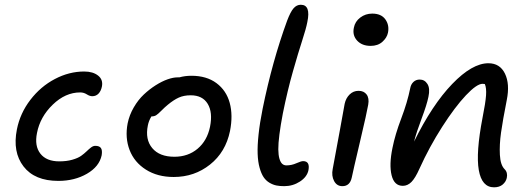

<svg xmlns="http://www.w3.org/2000/svg" viewBox="-20 -780 2252 816"><path d="M228 -11.2Q127.4 -11.2 80.1 -72.5Q32.7 -133.8 51.8 -230Q65.4 -298.8 109.1 -355.7Q152.8 -412.6 213.4 -444.3Q273.9 -476.1 337.9 -476.1Q375 -476.1 397 -458.7Q418.9 -441.4 413.1 -412.1Q409.2 -393.1 398.7 -382.1Q388.2 -371.1 372.1 -371.1Q361.3 -371.1 348.6 -379.2Q335.9 -387.2 320.8 -387.2Q257.8 -387.2 204.1 -335.2Q150.4 -283.2 137.2 -214.8Q126 -159.7 151.6 -127Q177.2 -94.2 231.9 -94.2Q263.2 -94.2 287.1 -101.1Q311 -107.9 324.5 -117.4Q337.9 -127 347.9 -136.7Q357.9 -146.5 366.9 -153.3Q376 -160.2 384.8 -160.2Q402.3 -160.2 408.9 -150.9Q415.5 -141.6 412.1 -120.1Q401.9 -71.8 349.4 -41.5Q296.9 -11.2 228 -11.2Z M718.3 -27.8Q649.4 -27.8 600.1 -59.1Q550.8 -90.3 530.8 -142.3Q510.7 -194.3 522.5 -255.9Q529.8 -291.5 548.6 -323.7Q567.4 -356 591.3 -378.4Q615.2 -400.9 641.8 -417.7Q668.5 -434.6 692.4 -442.9Q716.3 -451.2 734.4 -451.2H742.2Q766.1 -458 793.5 -458Q857.9 -458 899.9 -426.8Q941.9 -395.5 956.3 -342.8Q970.7 -290 957.5 -223.1Q939 -133.3 872.6 -80.6Q806.2 -27.8 718.3 -27.8ZM608.4 -247.1Q596.2 -187.5 627 -150.6Q657.7 -113.8 721.2 -113.8Q779.3 -113.8 819.8 -147.9Q860.4 -182.1 872.6 -241.2Q884.8 -302.2 862.8 -338.6Q840.8 -375 790.5 -375Q761.2 -375 739.7 -365.2Q718.3 -355.5 693.4 -335Q680.7 -324.7 666.3 -310.1Q651.9 -295.4 643.8 -290.3Q635.7 -285.2 623.5 -285.2Q612.3 -267.1 608.4 -247.1Z M1188 11.2Q1169.4 11.2 1154.8 8.3Q1140.1 5.4 1125.2 -3.4Q1110.4 -12.2 1100.3 -27.1Q1090.3 -42 1083.3 -67.1Q1076.2 -92.3 1075 -126.2Q1073.7 -160.2 1078.9 -208.7Q1084 -257.3 1096.2 -317.9Q1137.2 -519.5 1200.2 -691.9Q1214.4 -729.5 1227.5 -744.6Q1240.7 -759.8 1258.3 -759.8Q1301.8 -759.8 1286.1 -686Q1280.8 -658.2 1264.4 -607.9Q1248 -557.6 1225.1 -477.1Q1202.1 -396.5 1182.1 -297.9Q1172.4 -247.1 1167.5 -208.5Q1162.6 -169.9 1162.8 -145.3Q1163.1 -120.6 1167.7 -105.2Q1172.4 -89.8 1179.7 -83.5Q1187 -77.1 1197.3 -77.1Q1219.2 -77.1 1239.5 -86.2Q1259.8 -95.2 1268.1 -95.2Q1297.9 -95.2 1291 -57.1Q1285.2 -28.3 1254.9 -8.5Q1224.6 11.2 1188 11.2Z M1555.2 -585Q1518.6 -585 1497.8 -607.4Q1477.1 -629.9 1483.9 -662.1Q1488.8 -688.5 1511 -705.3Q1533.2 -722.2 1562 -722.2Q1600.1 -722.2 1617.7 -697.8Q1635.3 -673.3 1628.9 -641.1Q1624.5 -619.6 1605.2 -602.3Q1585.9 -585 1555.2 -585ZM1435.1 11.2Q1411.6 11.2 1399.9 -10.7Q1388.2 -32.7 1394 -62Q1410.6 -148.4 1425 -229.5Q1439.5 -310.5 1444.8 -338.9Q1450.2 -363.3 1466.1 -378.7Q1481.9 -394 1503.9 -394Q1526.4 -394 1538.1 -378.4Q1549.8 -362.8 1544.9 -335Q1539.6 -303.2 1509.8 -177Q1480 -50.8 1475.1 -25.9Q1467.3 11.2 1435.1 11.2Z M2079.6 16.1Q2027.8 16.1 2014.9 -56.9Q2002 -129.9 2030.8 -279.8Q2043.5 -343.3 2045.7 -374.8Q2047.9 -406.2 2040.5 -422.9Q2037.6 -423.8 2030.8 -423.8Q2006.3 -423.8 1960 -374.8Q1913.6 -325.7 1859.1 -240.7Q1804.7 -155.8 1762.7 -63Q1745.1 -23.4 1728.8 -6.8Q1712.4 9.8 1691.9 9.8Q1655.3 9.8 1644.3 -35.2Q1633.3 -80.1 1647.9 -150.9Q1659.2 -208 1685.3 -276.6Q1711.4 -345.2 1723.6 -405.8Q1726.6 -421.9 1737.3 -431.9Q1748 -441.9 1763.7 -441.9Q1784.7 -441.9 1796.6 -423.1Q1808.6 -404.3 1800.8 -368.2Q1793.9 -334.5 1772 -276.4Q1750 -218.3 1739.7 -178.2Q1816.9 -335 1901.9 -423.1Q1986.8 -511.2 2055.7 -511.2Q2104.5 -511.2 2126 -467.3Q2147.5 -423.3 2133.8 -355Q2116.7 -268.6 2109.4 -216.6Q2102.1 -164.6 2104.5 -121.6Q2106.9 -78.6 2124.5 -61Q2138.7 -46.9 2133.8 -23.9Q2130.4 -7.8 2116.5 4.2Q2102.5 16.1 2079.6 16.1Z"/></svg>

Font: Shantell Sans Irregular
Style: Italic
Weight: 400
Italic angle: -11.31°
Designer: Stephen Nixon, Anya Danilova, Shantell Martin
Foundry: Arrow Type
Version: Version 1.006;[9816181b4]